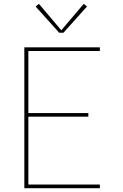

<svg xmlns="http://www.w3.org/2000/svg" viewBox="-20 -982 640 1002"><path d="M107 0V-735H501V-716H128V-392H441V-373H128V-19H501V0ZM289 -811 166 -948 183 -962 300 -824 417 -962 434 -948 311 -811Z"/></svg>

Font: Iosevka SS04 Thin Extended
Style: Regular
Weight: 100
Width: 7
Monospace: yes
Designer: Belleve Invis
Foundry: Belleve Invis
Version: Version 19.0.0; ttfautohint (v1.8.4)